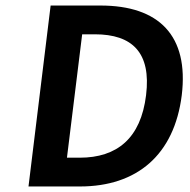

<svg xmlns="http://www.w3.org/2000/svg" viewBox="-20 -674 685 694"><path d="M269 0C475 0 610 -114 637 -330C663 -545 555 -654 343 -654H163L83 0ZM277 -550H323C458 -550 527 -484 508 -330C489 -174 403 -104 268 -104H222Z"/></svg>

Font: Falling Sky
Style: MedObl
Weight: 500
Designer: Paul D. Hunt
Foundry: Adobe Systems Incorporated
Version: Version 1.02